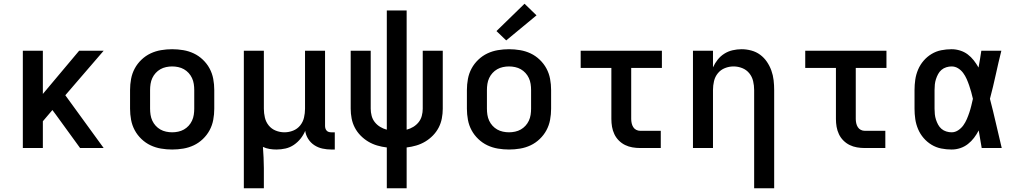

<svg xmlns="http://www.w3.org/2000/svg" viewBox="-20 -791 5440 1026"><path d="M102 0V-520H209V-289L403 -520H534L329 -282L534 0H408L278 -179L260 -203L209 -143V0Z M900 8Q870 8 840.5 3Q811 -2 784.5 -14.5Q758 -27 736 -48Q714 -69 700 -95Q686 -121 680.5 -150.5Q675 -180 675 -210V-310Q675 -340 680.5 -369.5Q686 -399 700 -425Q714 -451 736 -472Q758 -493 784.5 -505.5Q811 -518 840.5 -523Q870 -528 900 -528Q930 -528 959.5 -523Q989 -518 1015.5 -505.5Q1042 -493 1064 -472Q1086 -451 1100 -425Q1114 -399 1119.5 -369.5Q1125 -340 1125 -310V-210Q1125 -180 1119.5 -150.5Q1114 -121 1100 -95Q1086 -69 1064 -48Q1042 -27 1015.5 -14.5Q989 -2 959.5 3Q930 8 900 8ZM900 -84Q916 -84 932.5 -87.5Q949 -91 963 -99Q977 -107 988 -119Q999 -131 1006 -146Q1013 -161 1015.5 -177.5Q1018 -194 1018 -210V-310Q1018 -326 1015.5 -342.5Q1013 -359 1006 -374Q999 -389 988 -401Q977 -413 963 -421Q949 -429 932.5 -432.5Q916 -436 900 -436Q884 -436 867.5 -432.5Q851 -429 837 -421Q823 -413 812 -401Q801 -389 794 -374Q787 -359 784.5 -342.5Q782 -326 782 -310V-210Q782 -194 784.5 -177.5Q787 -161 794 -146Q801 -131 812 -119Q823 -107 837 -99Q851 -91 867.5 -87.5Q884 -84 900 -84Z M1283 215V-520H1390V-210Q1390 -186 1395.5 -162.5Q1401 -139 1416 -120.5Q1431 -102 1453.5 -93Q1476 -84 1500 -84Q1524 -84 1546.5 -93Q1569 -102 1584 -120.5Q1599 -139 1604.5 -162.5Q1610 -186 1610 -210V-520H1717V-118Q1717 -111 1719 -104.5Q1721 -98 1725.5 -93Q1730 -88 1736.5 -86Q1743 -84 1750 -84H1769V8H1750Q1727 8 1703.5 3Q1680 -2 1660 -15Q1640 -28 1627 -48.5Q1614 -69 1611 -92Q1602 -70 1586.5 -50.5Q1571 -31 1550.5 -17Q1530 -3 1506 2.5Q1482 8 1457 8Q1439 8 1420.5 5Q1402 2 1385 -6Q1387 23 1388.5 51Q1390 79 1390 107V215Z M2047 215V-3Q2021 -6 1995.5 -13.5Q1970 -21 1947.5 -34.5Q1925 -48 1906.5 -67Q1888 -86 1876 -109Q1864 -132 1859 -158Q1854 -184 1854 -210V-520H1961V-210Q1961 -191 1966 -172Q1971 -153 1983 -138Q1995 -123 2011.5 -113Q2028 -103 2047 -98V-735H2153V-98Q2172 -103 2188.5 -113Q2205 -123 2217 -138Q2229 -153 2234 -172Q2239 -191 2239 -210V-520H2346V-210Q2346 -184 2341 -158Q2336 -132 2324 -109Q2312 -86 2293.5 -67Q2275 -48 2252.5 -34.5Q2230 -21 2204.5 -13.5Q2179 -6 2153 -3V215Z M2700 8Q2670 8 2640.5 3Q2611 -2 2584.5 -14.5Q2558 -27 2536 -48Q2514 -69 2500 -95Q2486 -121 2480.5 -150.5Q2475 -180 2475 -210V-310Q2475 -340 2480.5 -369.5Q2486 -399 2500 -425Q2514 -451 2536 -472Q2558 -493 2584.5 -505.5Q2611 -518 2640.5 -523Q2670 -528 2700 -528Q2730 -528 2759.5 -523Q2789 -518 2815.5 -505.5Q2842 -493 2864 -472Q2886 -451 2900 -425Q2914 -399 2919.5 -369.5Q2925 -340 2925 -310V-210Q2925 -180 2919.5 -150.5Q2914 -121 2900 -95Q2886 -69 2864 -48Q2842 -27 2815.5 -14.5Q2789 -2 2759.5 3Q2730 8 2700 8ZM2700 -84Q2716 -84 2732.5 -87.5Q2749 -91 2763 -99Q2777 -107 2788 -119Q2799 -131 2806 -146Q2813 -161 2815.5 -177.5Q2818 -194 2818 -210V-310Q2818 -326 2815.5 -342.5Q2813 -359 2806 -374Q2799 -389 2788 -401Q2777 -413 2763 -421Q2749 -429 2732.5 -432.5Q2716 -436 2700 -436Q2684 -436 2667.5 -432.5Q2651 -429 2637 -421Q2623 -413 2612 -401Q2601 -389 2594 -374Q2587 -359 2584.5 -342.5Q2582 -326 2582 -310V-210Q2582 -194 2584.5 -177.5Q2587 -161 2594 -146Q2601 -131 2612 -119Q2623 -107 2637 -99Q2651 -91 2667.5 -87.5Q2684 -84 2700 -84ZM2685 -575 2633 -625 2783 -771 2847 -709Z M3401 0Q3380 0 3359.5 -3.5Q3339 -7 3320.5 -16Q3302 -25 3287 -40Q3272 -55 3263 -74Q3254 -93 3250.5 -113.5Q3247 -134 3247 -155V-428H3083V-520H3517V-428H3353V-155Q3353 -144 3355.5 -132.5Q3358 -121 3364 -111.5Q3370 -102 3380 -97Q3390 -92 3401 -92H3511V0Z M4010 215V-310Q4010 -334 4004.5 -357.5Q3999 -381 3984 -399.5Q3969 -418 3946.5 -427Q3924 -436 3900 -436Q3876 -436 3853.5 -427Q3831 -418 3816 -399.5Q3801 -381 3795.5 -357.5Q3790 -334 3790 -310V0H3683V-520H3790V-431Q3800 -453 3815 -472Q3830 -491 3850.5 -504Q3871 -517 3895 -522.5Q3919 -528 3943 -528Q3969 -528 3995 -521Q4021 -514 4042 -498.5Q4063 -483 4078 -461Q4093 -439 4102 -414Q4111 -389 4114 -362.5Q4117 -336 4117 -310V215Z M4601 0Q4580 0 4559.5 -3.5Q4539 -7 4520.5 -16Q4502 -25 4487 -40Q4472 -55 4463 -74Q4454 -93 4450.5 -113.5Q4447 -134 4447 -155V-428H4283V-520H4717V-428H4553V-155Q4553 -144 4555.5 -132.5Q4558 -121 4564 -111.5Q4570 -102 4580 -97Q4590 -92 4601 -92H4711V0Z M5065 8Q5037 8 5009.5 2.5Q4982 -3 4958 -17.5Q4934 -32 4915.5 -53.5Q4897 -75 4886 -101Q4875 -127 4871 -154.5Q4867 -182 4867 -210V-310Q4867 -338 4871 -365.5Q4875 -393 4886 -419Q4897 -445 4915.5 -466.5Q4934 -488 4958 -502.5Q4982 -517 5009.5 -522.5Q5037 -528 5065 -528Q5088 -528 5110.5 -521Q5133 -514 5151 -500.5Q5169 -487 5183.5 -468.5Q5198 -450 5209 -430Q5213 -453 5217 -475.5Q5221 -498 5224 -520H5331Q5315 -456 5301 -391.5Q5287 -327 5270 -263Q5287 -198 5302 -132Q5317 -66 5333 0H5226Q5222 -23 5218 -46.5Q5214 -70 5210 -94Q5199 -73 5185 -54.5Q5171 -36 5152.5 -21.5Q5134 -7 5111.5 0.5Q5089 8 5065 8ZM5065 -84Q5084 -84 5100.5 -95Q5117 -106 5128 -121.5Q5139 -137 5146.5 -154.5Q5154 -172 5160 -190Q5166 -208 5170.5 -226.5Q5175 -245 5179 -263Q5175 -281 5170 -299Q5165 -317 5159 -334.5Q5153 -352 5145.5 -369Q5138 -386 5127 -401Q5116 -416 5100 -426Q5084 -436 5065 -436Q5051 -436 5036.5 -431.5Q5022 -427 5011 -417.5Q5000 -408 4993 -395Q4986 -382 4981.5 -368Q4977 -354 4975.5 -339.5Q4974 -325 4974 -310V-210Q4974 -195 4975.5 -180.5Q4977 -166 4981.5 -152Q4986 -138 4993 -125Q5000 -112 5011 -102.5Q5022 -93 5036.5 -88.5Q5051 -84 5065 -84Z"/></svg>

Font: Iosevka SS04 Semibold Extended
Style: Regular
Weight: 600
Width: 7
Monospace: yes
Designer: Belleve Invis
Foundry: Belleve Invis
Version: Version 19.0.0; ttfautohint (v1.8.4)